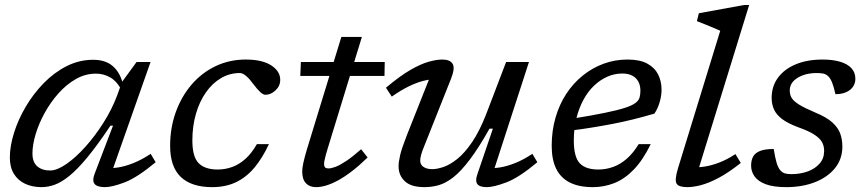

<svg xmlns="http://www.w3.org/2000/svg" viewBox="-20 -760 3560 790"><path d="M369 -44 445 -243H434.5Q381.5 -163.5 340.2 -113.5Q299 -63.5 266 -36.8Q233 -10 205.2 0Q177.5 10 151 10Q112.5 10 83 -4Q53.5 -18 37 -45Q20.5 -72 20.5 -111.5Q20.5 -159 37.8 -213.8Q55 -268.5 86.2 -321.5Q117.5 -374.5 160.2 -418.2Q203 -462 254.5 -488Q306 -514 363.5 -514Q414 -514 444 -488Q474 -462 486 -414L483 -383.5Q463 -424 435.2 -440.5Q407.5 -457 374.5 -457Q331.5 -457 292.2 -434.8Q253 -412.5 220.2 -375.5Q187.5 -338.5 163.5 -294.8Q139.5 -251 126.5 -207.5Q113.5 -164 113.5 -128.5Q113.5 -93 133.2 -75.8Q153 -58.5 186.5 -58.5Q214.5 -58.5 253.2 -85.2Q292 -112 332 -156.8Q372 -201.5 406.8 -256.8Q441.5 -312 462.5 -368.5L481.5 -422L542 -505H599.5L435 -38L414 -69Q437 -66.5 466 -71Q495 -75.5 529 -89Q563 -102.5 600 -127L620.5 -92.5Q544 -29 492.5 -9.5Q441 10 412 10Q380 10 369.2 -3.2Q358.5 -16.5 369 -44Z M967 -459.5Q924.5 -459.5 888.8 -438.2Q853 -417 826.8 -379.2Q800.5 -341.5 786 -291Q771.5 -240.5 771.5 -182Q771.5 -114 797.8 -88.2Q824 -62.5 875 -62.5Q906.5 -62.5 935 -72.8Q963.5 -83 989.2 -105.8Q1015 -128.5 1037 -167H1086.5Q1060 -110 1026.8 -70.2Q993.5 -30.5 950.8 -10.2Q908 10 853 10Q768 10 724 -31.8Q680 -73.5 680 -160Q680 -234 703.2 -298.5Q726.5 -363 768.2 -411.8Q810 -460.5 867 -487.8Q924 -515 991 -515Q1059 -515 1096 -491Q1133 -467 1133 -431.5Q1133 -406 1113.5 -388Q1094 -370 1072.5 -370Q1063 -370 1050.8 -381.2Q1038.5 -392.5 1022 -414.5Q1005.5 -437 991.8 -448.2Q978 -459.5 967 -459.5Z M1215.5 -447.5 1218 -505H1563L1562 -447.5ZM1328 -148Q1323.5 -134 1320.5 -122.2Q1317.5 -110.5 1315.5 -101.5Q1313.5 -92.5 1313.5 -87Q1313.5 -75 1317.8 -71Q1322 -67 1331.5 -67Q1343 -67 1360.5 -73.5Q1378 -80 1404 -97.2Q1430 -114.5 1466 -146L1492.5 -112Q1457.5 -78 1427 -54.8Q1396.5 -31.5 1370 -17.2Q1343.5 -3 1321.2 3.5Q1299 10 1280.5 10Q1254 10 1238.8 -6Q1223.5 -22 1223.5 -54.5Q1223.5 -68.5 1228 -89.5Q1232.5 -110.5 1243 -146L1384.5 -608H1469Z M1944 -42.5 2008 -230.5H1994Q1949.5 -151.5 1913.2 -103.5Q1877 -55.5 1845.8 -31Q1814.5 -6.5 1785.5 1.8Q1756.5 10 1727 10Q1671.5 10 1645.8 -14.2Q1620 -38.5 1620 -75.5Q1620 -94 1626.5 -122Q1633 -150 1654 -203.5L1757 -463L1771.5 -433Q1749.5 -434.5 1721.5 -427.2Q1693.5 -420 1661.2 -404.2Q1629 -388.5 1592 -362.5L1568 -399Q1625.5 -447.5 1669 -472.5Q1712.5 -497.5 1744.8 -506.2Q1777 -515 1800 -515Q1832 -515 1842.5 -497.2Q1853 -479.5 1836 -436.5L1724 -155Q1717 -138 1713 -123.8Q1709 -109.5 1709 -99.5Q1709 -82 1722.8 -73Q1736.5 -64 1758.5 -64Q1778 -64 1804.8 -73Q1831.5 -82 1861.8 -106.2Q1892 -130.5 1922.5 -175.2Q1953 -220 1980.5 -290.5L2062.5 -505H2156.5L2005 -38L1984.5 -69Q2007.5 -66.5 2036.5 -71Q2065.5 -75.5 2099.5 -89Q2133.5 -102.5 2170.5 -127L2191 -92.5Q2115 -29 2063.2 -9.5Q2011.5 10 1982.5 10Q1953.5 10 1944 -2.8Q1934.5 -15.5 1944 -42.5Z M2540.5 -457.5Q2508.5 -457.5 2479 -444.5Q2449.5 -431.5 2424.2 -407.5Q2399 -383.5 2380.5 -349.2Q2362 -315 2351.5 -272.8Q2341 -230.5 2341 -182Q2341 -114 2365.5 -88.2Q2390 -62.5 2441.5 -62.5Q2473 -62.5 2502.5 -73Q2532 -83.5 2558.5 -106.5Q2585 -129.5 2608 -167H2657.5Q2625 -100.5 2587.2 -61.8Q2549.5 -23 2507.2 -6.5Q2465 10 2419.5 10Q2362.5 10 2325 -8.8Q2287.5 -27.5 2268.8 -65Q2250 -102.5 2250 -160Q2250 -222 2265.8 -276.2Q2281.5 -330.5 2310.2 -374.2Q2339 -418 2378.2 -449.5Q2417.5 -481 2464 -498Q2510.5 -515 2562 -515Q2613 -515 2643.5 -498.2Q2674 -481.5 2688 -453.5Q2702 -425.5 2702 -391Q2702 -365.5 2694 -338.8Q2686 -312 2672.5 -292.5Q2630 -280 2586 -269Q2542 -258 2498.5 -249.8Q2455 -241.5 2413 -234.8Q2371 -228 2332.5 -223.5L2336 -272Q2417 -285 2469 -295.8Q2521 -306.5 2551 -316.2Q2581 -326 2594.5 -336.2Q2608 -346.5 2611.5 -358.8Q2615 -371 2615 -386.5Q2615 -408.5 2606.5 -424.2Q2598 -440 2581.5 -448.8Q2565 -457.5 2540.5 -457.5Z M2943.5 -633.5Q2934.5 -637.5 2917.2 -644.8Q2900 -652 2881 -659.8Q2862 -667.5 2847.5 -673L2855.5 -705.5L3042 -739.5H3062.5L2847.5 -42.5L2831 -72Q2854 -70.5 2881.8 -75Q2909.5 -79.5 2941 -91.8Q2972.5 -104 3006 -126L3028 -89.5Q2977.5 -49.5 2936.8 -28Q2896 -6.5 2864 1.8Q2832 10 2808 10Q2772.5 10 2763.8 -4.5Q2755 -19 2769.5 -67Z M3163.5 -147Q3169.5 -110 3175.5 -90Q3181.5 -70 3190.5 -59.5Q3199.5 -49.5 3209.8 -46.5Q3220 -43.5 3236.5 -43.5Q3272.5 -43.5 3303 -54.5Q3333.5 -65.5 3352.2 -86.8Q3371 -108 3371 -139Q3371 -159 3362.5 -174.8Q3354 -190.5 3331.5 -205.5Q3309 -220.5 3265.5 -236Q3222 -252 3198 -270.2Q3174 -288.5 3164.5 -310Q3155 -331.5 3155 -357Q3155 -405 3181.2 -440.5Q3207.5 -476 3254.5 -495.5Q3301.5 -515 3364.5 -515Q3406.5 -515 3436.8 -506Q3467 -497 3483.2 -479.5Q3499.5 -462 3499.5 -435.5Q3499.5 -417.5 3489.8 -403.2Q3480 -389 3461.8 -380.8Q3443.5 -372.5 3417.5 -372.5Q3411 -402 3404.2 -419.2Q3397.5 -436.5 3388.5 -445.5Q3379.5 -454.5 3368.5 -457Q3357.5 -459.5 3341 -459.5Q3294 -459.5 3261.8 -439.8Q3229.5 -420 3229.5 -387.5Q3229.5 -371 3237 -357.8Q3244.5 -344.5 3267 -330.2Q3289.5 -316 3335.5 -296.5Q3381.5 -277.5 3405.2 -255.8Q3429 -234 3437.5 -209.5Q3446 -185 3446 -157Q3446 -105.5 3415.5 -68Q3385 -30.5 3332.8 -10.2Q3280.5 10 3215.5 10Q3163 10 3131.2 -1.8Q3099.5 -13.5 3085 -33.8Q3070.5 -54 3070.5 -78.5Q3070.5 -100 3078.5 -115.2Q3086.5 -130.5 3107 -138.8Q3127.5 -147 3163.5 -147Z"/></svg>

Font: Newsreader 7pt
Style: Italic
Weight: 400
Italic angle: -17°
Designer: Hugues Gentile
Foundry: Production Type
Version: Version 1.003